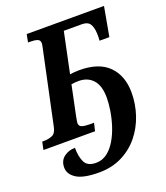

<svg xmlns="http://www.w3.org/2000/svg" viewBox="-192 -829 1034 1195"><g transform="rotate(-20 325.5 -232.0)"><path d="M257 250Q153 250 107.5 220.5Q62 191 62 147Q62 102 93.5 78Q125 54 167 54Q167 114 185.5 150.5Q204 187 260 187Q301 187 333.5 162.5Q366 138 390 97.5Q414 57 429.5 9Q445 -39 452.5 -86.5Q460 -134 460 -172Q460 -251 425 -290Q390 -329 330 -329Q315 -329 304.5 -328Q294 -327 282 -325L243 -138Q239 -116 236.5 -104Q234 -92 234 -86Q234 -64 253 -58Q272 -52 301 -52H332L320 0H-22L-11 -52H2Q31 -52 55.5 -62.5Q80 -73 88 -113L191 -598Q196 -620 196 -628Q196 -650 177.5 -656Q159 -662 129 -662H117L127 -714H639L604 -520H539Q540 -532 540.5 -545Q541 -558 540 -569Q538 -611 523 -632.5Q508 -654 471 -654H351L295 -386Q308 -388 323 -389.5Q338 -391 357 -391Q487 -391 551.5 -325.5Q616 -260 616 -149Q616 -73 592 -1.5Q568 70 522 126.5Q476 183 409 216.5Q342 250 257 250Z"/></g></svg>

Font: Noto Serif SemiCondensed
Style: Bold Italic
Weight: 700
Width: 4
Italic angle: -12°
Designer: Monotype Design Team
Foundry: Monotype Imaging Inc.
Version: Version 2.014